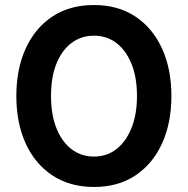

<svg xmlns="http://www.w3.org/2000/svg" viewBox="-20 -732 747 764"><path d="M354 12Q258 12 188.5 -34Q119 -80 82 -161.5Q45 -243 45 -350Q45 -457 82 -538.5Q119 -620 188 -666Q257 -712 354 -712Q450 -712 519 -666Q588 -620 625 -538.5Q662 -457 662 -350Q662 -243 625 -161.5Q588 -80 519 -34Q450 12 354 12ZM354 -109Q405 -109 443 -138.5Q481 -168 503 -222Q525 -276 525 -350Q525 -425 503 -478.5Q481 -532 443 -561Q405 -590 354 -590Q303 -590 264.5 -561Q226 -532 204.5 -478.5Q183 -425 183 -350Q183 -276 204.5 -222Q226 -168 264.5 -138.5Q303 -109 354 -109Z"/></svg>

Font: DM Sans 18pt
Style: Bold
Weight: 700
Designer: Colophon Foundry, Jonny Pinhorn
Foundry: Colophon Foundry
Version: Version 4.004;gftools[0.9.30]